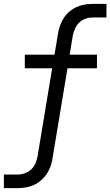

<svg xmlns="http://www.w3.org/2000/svg" viewBox="-48 -755 569 990"><path d="M-28 215V145H43Q61 145 80 138.5Q99 132 113.5 118Q128 104 135.5 85.5Q143 67 146 49L221 -403H80V-473H233L251 -580Q254 -601 261 -621.5Q268 -642 280 -661Q292 -680 309.5 -695Q327 -710 347.5 -719Q368 -728 389 -731.5Q410 -735 431 -735H501V-665H431Q412 -665 393 -658.5Q374 -652 360 -638Q346 -624 338 -605.5Q330 -587 327 -569L311 -473H452V-403H300L223 60Q220 81 213 101.5Q206 122 193.5 141Q181 160 163.5 175Q146 190 126 199Q106 208 85 211.5Q64 215 43 215Z"/></svg>

Font: Iosevka SS04
Style: Italic
Weight: 400
Italic angle: -9°
Monospace: yes
Designer: Belleve Invis
Foundry: Belleve Invis
Version: Version 19.0.0; ttfautohint (v1.8.4)